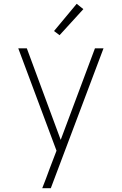

<svg xmlns="http://www.w3.org/2000/svg" viewBox="-20 -774 640 1009"><path d="M202 215Q212 189 222 163.5Q232 138 241 112L277 18L76 -520H121L299 -39L479 -520H524L247 215ZM293 -589 264 -611 383 -754 418 -726Z"/></svg>

Font: Iosevka Aile Extralight
Style: Regular
Weight: 200
Designer: Belleve Invis
Foundry: Belleve Invis
Version: Version 31.1.0; ttfautohint (v1.8.4)